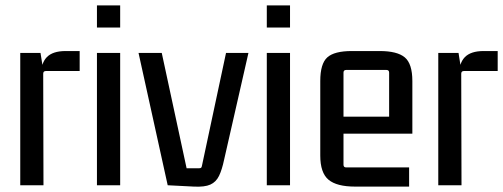

<svg xmlns="http://www.w3.org/2000/svg" viewBox="-20 -686 1863 711"><path d="M223 -497H275V-423H150Q140 -423 140 -413L141 0H55V-490H130L140 -427L131 -402Q131 -451 153 -474Q175 -497 223 -497Z M425 0H339V-490H425ZM425 -584H339V-666H425Z M810 -95Q802 -57 791 -34.5Q780 -12 759 -2.5Q738 7 698 5L601 0L493 -490H579L671 -63H718Q723 -63 725 -65Q727 -67 728 -73L817 -490H900Z M1054 0H968V-490H1054ZM1054 -584H968V-666H1054Z M1495 5H1295Q1227 5 1196.5 -20.5Q1166 -46 1166 -110V-386Q1166 -450 1192 -473.5Q1218 -497 1283 -497H1386Q1451 -497 1479 -473.5Q1507 -450 1507 -386V-191H1241V-254H1421V-417Q1421 -427 1411 -427H1262Q1252 -427 1252 -417V-76Q1252 -66 1262 -66H1495Z M1771 -497H1823V-423H1698Q1688 -423 1688 -413L1689 0H1603V-490H1678L1688 -427L1679 -402Q1679 -451 1701 -474Q1723 -497 1771 -497Z"/></svg>

Font: Gemunu Libre ExtraLight Medium
Style: Regular
Weight: 500
Version: Version 1.100